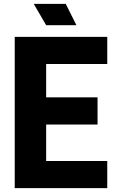

<svg xmlns="http://www.w3.org/2000/svg" viewBox="-20 -970 613 990"><path d="M56 -780H533V-640H218V-468H483V-328H218V-140H533V0H56ZM154 -950H319L374 -840H218Z"/></svg>

Font: Cooper Hewitt
Style: Bold
Weight: 711
Designer: Village Type and Design LLC
Foundry: Cooper Hewitt Smithsonian Design Museum
Version: 1.000